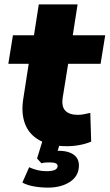

<svg xmlns="http://www.w3.org/2000/svg" viewBox="-20 -656 500 876"><path d="M286 11Q208 11 160 -16Q112 -43 94 -91.5Q76 -140 86 -204L111 -365H18L39 -495H135L157 -636H334L312 -495H460L439 -365H291L266 -210Q260 -169 278.5 -150.5Q297 -132 335 -132Q348 -132 362 -134.5Q376 -137 392 -141L396 -10Q373 0 344 5.5Q315 11 286 11ZM199 200Q166 200 135 194.5Q104 189 82 177L113 107Q130 115 150 120Q170 125 191 125Q217 125 229.5 119.5Q242 114 243 102Q243 93 234 89Q225 85 207 85Q199 85 189 85.5Q179 86 169 89L149 67L176 -20H259L235 58L197 40Q208 36 222 34Q236 32 248 32Q277 32 298 40Q319 48 330 63.5Q341 79 340 103Q338 149 298 174.5Q258 200 199 200Z"/></svg>

Font: Nunito Sans 11pt Black
Style: Italic
Weight: 900
Italic angle: -9°
Version: Version 3.101;gftools[0.9.27]